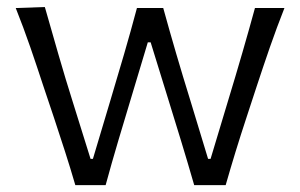

<svg xmlns="http://www.w3.org/2000/svg" viewBox="-20 -540 875 560"><path d="M199.7 0Q185.5 -48.8 169.7 -97.9Q153.8 -147 137.2 -197.3L106.4 -289.1Q87.9 -345.7 68.4 -402.3Q48.8 -459 25.9 -516.6L110.8 -519.5Q129.4 -454.1 150.4 -381.3Q171.4 -308.6 192.4 -242.2L244.1 -76.7H251L301.8 -246.6Q321.8 -313.5 341.6 -381.1Q361.3 -448.7 379.4 -516.6H456.1Q492.7 -383.8 534.7 -248.5L586.9 -76.7H594.2L646.5 -250.5Q666.5 -315.9 687 -386.7Q707.5 -457.5 723.6 -516.6H809.6Q787.1 -459.5 767.3 -402.6Q747.6 -345.7 729 -289.1L699.2 -198.2Q682.6 -147.9 667.2 -97.9Q651.9 -47.9 638.2 0H546.4Q528.3 -63 507.8 -130.1Q487.3 -197.3 468.3 -258.3L419.4 -416.5H411.1L363.3 -257.3Q344.7 -196.3 325 -129.6Q305.2 -63 288.1 0Z"/></svg>

Font: Pinar-DS3-FD Regular
Style: Regular
Weight: 400
Designer: Amin Abedi
Version: Version 3.000